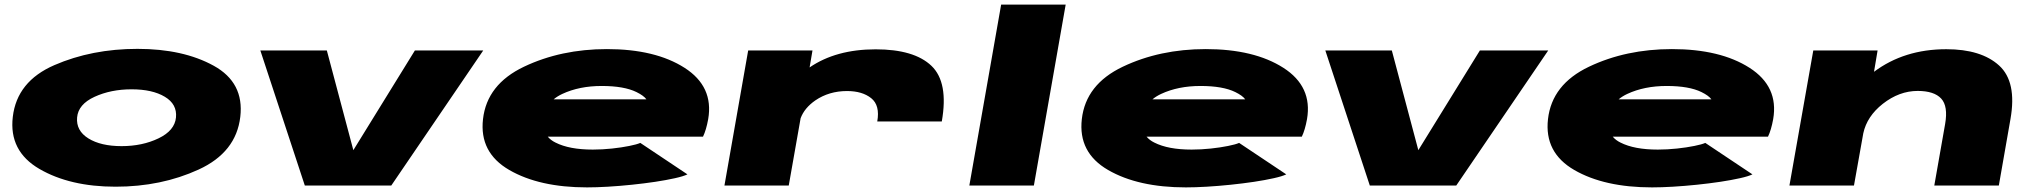

<svg xmlns="http://www.w3.org/2000/svg" viewBox="-20 -805 8824 833"><path d="M481.5 5Q283.5 5 150.8 -72.2Q18 -149.5 35.5 -298Q53.5 -452 216 -522.5Q378.5 -593 576.5 -593Q774.5 -593 907.2 -519.8Q1040 -446.5 1022.5 -298Q1004.5 -144 842 -69.5Q679.5 5 481.5 5ZM507.5 -171Q597.5 -171 667.8 -204.8Q738 -238.5 743.5 -295.5Q749 -353 695 -385.2Q641 -417.5 551 -417.5Q461 -417.5 390.2 -385Q319.5 -352.5 314.5 -295.5Q309.5 -238 363.5 -204.5Q417.5 -171 507.5 -171Z M1302.5 0 1109.5 -586H1398L1513 -153.5L1780 -586H2076.5L1677.5 0Z M2527 8Q2320 8 2189.5 -67.5Q2059 -143 2075.5 -288Q2092.5 -439 2253.2 -515.5Q2414 -592 2613 -592Q2823 -592 2950 -510.8Q3077 -429.5 3052.5 -288Q3044 -241 3030 -212H2356.5Q2369.5 -196.5 2390 -186.5Q2450 -156 2552 -156Q2593 -156 2635 -160.5Q2677 -165 2710.2 -171.8Q2743.5 -178.5 2758 -185L2962.5 -48.5Q2945 -40 2908 -31.8Q2871 -23.5 2822.8 -16.2Q2774.5 -9 2721.5 -3.5Q2668.5 2 2618 5Q2567.5 8 2527 8ZM2382 -374H2784.5Q2773 -390 2741.5 -405.5Q2687.5 -432 2590.5 -432Q2493.5 -432 2419.5 -397.5Q2398 -387.5 2382 -374Z M3786 -278Q3798.5 -348 3759.8 -379Q3721 -410 3655 -410Q3577 -410 3517.5 -369.5Q3470 -336.5 3453.5 -292L3402 0H3123L3226 -586H3505L3492.5 -512.5Q3607 -591 3779 -591Q3946 -591 4021 -519.5Q4096 -448 4066 -278Z M4185.5 0 4323.5 -785H4603.5L4465.5 0Z M5125 8Q4918 8 4787.5 -67.5Q4657 -143 4673.5 -288Q4690.5 -439 4851.2 -515.5Q5012 -592 5211 -592Q5421 -592 5548 -510.8Q5675 -429.5 5650.5 -288Q5642 -241 5628 -212H4954.5Q4967.5 -196.5 4988 -186.5Q5048 -156 5150 -156Q5191 -156 5233 -160.5Q5275 -165 5308.2 -171.8Q5341.5 -178.5 5356 -185L5560.5 -48.5Q5543 -40 5506 -31.8Q5469 -23.5 5420.8 -16.2Q5372.5 -9 5319.5 -3.5Q5266.5 2 5216 5Q5165.5 8 5125 8ZM4980 -374H5382.5Q5371 -390 5339.5 -405.5Q5285.5 -432 5188.5 -432Q5091.5 -432 5017.5 -397.5Q4996 -387.5 4980 -374Z M5923 0 5730 -586H6018.5L6133.5 -153.5L6400.5 -586H6697L6298 0Z M7147.5 8Q6940.5 8 6810 -67.5Q6679.5 -143 6696 -288Q6713 -439 6873.8 -515.5Q7034.5 -592 7233.5 -592Q7443.5 -592 7570.5 -510.8Q7697.5 -429.5 7673 -288Q7664.5 -241 7650.5 -212H6977Q6990 -196.5 7010.5 -186.5Q7070.5 -156 7172.5 -156Q7213.5 -156 7255.5 -160.5Q7297.5 -165 7330.8 -171.8Q7364 -178.5 7378.5 -185L7583 -48.5Q7565.5 -40 7528.5 -31.8Q7491.5 -23.5 7443.2 -16.2Q7395 -9 7342 -3.5Q7289 2 7238.5 5Q7188 8 7147.5 8ZM7002.5 -374H7405Q7393.5 -390 7362 -405.5Q7308 -432 7211 -432Q7114 -432 7040 -397.5Q7018.5 -387.5 7002.5 -374Z M7743.5 0 7847 -586H8126L8110.5 -493.5Q8241.5 -591.5 8424 -591.5Q8575.5 -591.5 8653.2 -520.8Q8731 -450 8702.5 -288.5L8652 0H8372L8419 -267Q8432.5 -344.5 8401.8 -377.5Q8371 -410.5 8300 -410.5Q8220 -410.5 8148.5 -354.5Q8080 -300.5 8064 -227L8023.5 0Z"/></svg>

Font: Anybody UltraExpanded Black
Style: Italic
Weight: 900
Width: 9
Italic angle: -10°
Designer: Tyler Finck
Foundry: Etcetera Type Company
Version: Version 1.010; ttfautohint (v1.8.3) -l 8 -r 50 -G 200 -x 14 